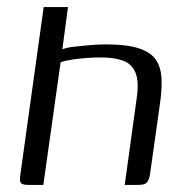

<svg xmlns="http://www.w3.org/2000/svg" viewBox="-20 -525 524 545"><path d="M62 0Q43 0 39 -6Q35 -12 38 -31L104 -505H173L157 -385Q169 -390 190.5 -392.5Q212 -395 236 -397Q260 -399 280 -399Q341 -399 375 -387.5Q409 -376 423 -354.5Q437 -333 438.5 -301.5Q440 -270 434 -230L407 -39Q405 -22 401 -13.5Q397 -5 390 -2.5Q383 0 368 0H334L368 -246Q375 -294 364.5 -319Q354 -344 329 -353Q304 -362 265 -362Q249 -362 227.5 -360.5Q206 -359 185.5 -356Q165 -353 152 -348L103 0Z"/></svg>

Font: Genos
Style: Italic
Weight: 400
Italic angle: -8°
Version: Version 1.010